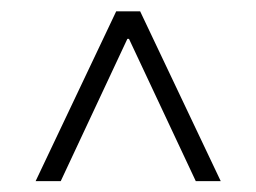

<svg xmlns="http://www.w3.org/2000/svg" viewBox="-20 -725 463 347"><path d="M44.4 -397.7H89.8L210.2 -654.8H213.1L333.8 -397.7H378.9L233.3 -704.5H190Z"/></svg>

Font: Karasuma Gothic
Style: Thin
Weight: 200
Designer: Rasmus Andersson / Ryoko Ishizuka
Foundry: rsms
Version: Version 1.00